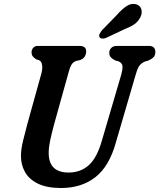

<svg xmlns="http://www.w3.org/2000/svg" viewBox="-20 -930 798 962"><path d="M490 -224 587.5 -556Q594.5 -581 593.8 -597.5Q593 -614 574.5 -622.5L556.5 -627.5Q540 -636.5 533.8 -644.8Q527.5 -653 527.5 -666Q527.5 -680 537.5 -690Q547.5 -700 566.5 -700H727Q743 -700 750.8 -691.5Q758.5 -683 758.5 -670Q758.5 -653 749.5 -643.8Q740.5 -634.5 723 -626.5L707 -622Q685.5 -613 676 -597.2Q666.5 -581.5 658.5 -551.5L560.5 -216Q527.5 -96.5 457.8 -42.2Q388 12 286.5 12Q214.5 12 169.8 -10Q125 -32 104.8 -69Q84.5 -106 85 -150.5Q85.5 -185 96 -226.8Q106.5 -268.5 116 -305L187.5 -562.5Q193.5 -585.5 191 -603.5Q188.5 -621.5 177.5 -627.5L161 -633Q148 -642 143 -649.2Q138 -656.5 138 -669.5Q138.5 -681.5 146.8 -690.8Q155 -700 169.5 -700H378.5Q412.5 -700 412 -671Q411.5 -658.5 405.2 -647.5Q399 -636.5 382.5 -629.5L361 -624.5Q345.5 -618.5 337.5 -604.8Q329.5 -591 323.5 -567L250.5 -305Q238.5 -260 231.5 -227.2Q224.5 -194.5 224 -168Q222 -65.5 323.5 -65.5Q383.5 -65.5 424.5 -102Q465.5 -138.5 490 -224ZM565.5 -855Q591 -884.5 614.8 -899.8Q638.5 -915 662.5 -908.5Q683.5 -902 688.5 -882.2Q693.5 -862.5 682.5 -842Q671 -821 653.2 -808.5Q635.5 -796 604.5 -784L510 -739.5Q500 -735.5 491 -736.8Q482 -738 478.5 -744.5Q475 -752.5 479.5 -761.2Q484 -770 491.5 -779Z"/></svg>

Font: Fraunces 144pt SuperSoft SemiBold
Style: Italic
Weight: 600
Italic angle: -16°
Version: Version 1.000;[b76b70a41]